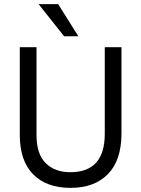

<svg xmlns="http://www.w3.org/2000/svg" viewBox="-20 -903 685 931"><path d="M360 -727H291L167 -883H262ZM569 -256Q569 -126 503.5 -59Q438 8 322 8Q206 8 141 -57.5Q76 -123 76 -248V-674H157V-249Q157 -156 201.5 -112Q246 -68 321 -68Q488 -68 488 -254V-674H569Z"/></svg>

Font: Hind Mysuru
Style: Regular
Weight: 400
Designer: Manushi Parikh, Hitesh Malaviya
Foundry: Indian Type Foundry
Version: Version 0.703;PS 1.0;hotconv 1.0.86;makeotf.lib2.5.63406